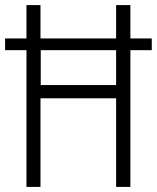

<svg xmlns="http://www.w3.org/2000/svg" viewBox="-21 -734 616 754"><path d="M83 0H138V-348H435V0H491V-537H575V-583H491V-714H435V-583H138V-714H83V-583H-1V-537H83ZM139 -400V-537H435V-400Z"/></svg>

Font: Noto Sans Kannada Condensed Light
Style: Regular
Weight: 300
Width: 3
Designer: Jelle Bosma - Monotype Design Team
Foundry: Monotype Imaging Inc.
Version: Version 2.005